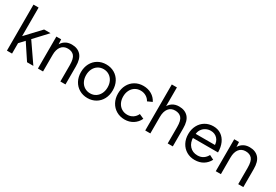

<svg xmlns="http://www.w3.org/2000/svg" viewBox="46 -1655 3734 2602"><g transform="rotate(30 1913.0 -354.0)"><path d="M96.7 -215.8 363.5 -500H463.5L148.3 -160.8ZM70 -720H150V0H70ZM195 -286.7 247.2 -343 483.5 0H384.8Z M555 -500H630L635 -408V0H555ZM906.3 -256H986.3V0H906.3ZM773.5 -437.2Q708 -437.5 671.5 -390.5Q635 -343.5 635 -258.5H596Q596 -338 619.1 -394.8Q642.2 -451.5 686.2 -481.8Q730.2 -512 792.2 -512Q884.2 -512 935.7 -455.7Q987.2 -399.3 986.3 -280.2V-256H906.3Q906.3 -359 871.9 -397.9Q837.5 -436.8 773.5 -437.2Z M1083.8 -250Q1083.8 -326 1115.4 -385.5Q1147 -445 1203.5 -478.5Q1260 -512 1332.3 -512Q1404.6 -512 1461.7 -478.5Q1518.7 -445 1550.3 -385.5Q1581.8 -326 1581.8 -250Q1581.8 -174 1550.3 -114.5Q1518.7 -55 1462.2 -21.5Q1405.6 12 1334.4 12Q1262.1 12 1205 -21.5Q1148 -55 1115.9 -114.5Q1083.8 -174 1083.8 -250ZM1501 -250Q1501 -304.7 1479.6 -347.5Q1458.1 -390.2 1419.4 -414.4Q1380.6 -438.5 1332.3 -438.5Q1284 -438.5 1245.7 -414.4Q1207.5 -390.2 1186.1 -347.4Q1164.7 -304.6 1164.7 -250Q1164.7 -195.4 1186.1 -152.6Q1207.5 -109.8 1246.3 -85.6Q1285.1 -61.5 1334.3 -61.5Q1382.7 -61.5 1420.4 -85.6Q1458.2 -109.8 1479.6 -152.6Q1501 -195.4 1501 -250Z M1663.8 -250Q1663.8 -326 1695.7 -385.5Q1727.5 -445 1784.3 -478.5Q1841.2 -512 1913.8 -512Q1985.7 -512 2042.8 -478.8Q2099.8 -445.5 2129.5 -386.2L2057.5 -353.5Q2037 -392.7 1998.4 -415.2Q1959.8 -437.8 1912.2 -437.8Q1863.8 -437.8 1825.7 -413.8Q1787.5 -389.8 1766.1 -347.2Q1744.7 -304.5 1744.7 -250Q1744.7 -195.5 1766.1 -152.8Q1787.5 -110.2 1826.2 -86.2Q1865 -62.2 1914.2 -62.2Q1963.3 -62.2 2001.4 -87.2Q2039.5 -112.3 2060.2 -156.5L2133 -124Q2103.3 -60.5 2045.9 -24.2Q1988.5 12 1915.8 12Q1843.2 12 1785.8 -21.5Q1728.3 -55 1696.1 -114.5Q1663.8 -174 1663.8 -250Z M2234.3 -720H2314.3V0H2234.3ZM2585.7 -256H2665.7V0H2585.7ZM2452.8 -437.2Q2387.3 -437.5 2350.8 -390.5Q2314.3 -343.5 2314.3 -258.5H2275.3Q2275.3 -338 2298.4 -394.8Q2321.5 -451.5 2365.5 -481.8Q2409.5 -512 2471.5 -512Q2563.5 -512 2615 -455.7Q2666.5 -399.3 2665.7 -280.2V-256H2585.7Q2585.7 -359 2551.2 -397.9Q2516.8 -436.8 2452.8 -437.2Z M2762.8 -250Q2762.8 -326 2794.4 -385.5Q2825.9 -445 2881.8 -478.5Q2937.7 -512 3009.1 -512Q3078.3 -512 3129.8 -477.6Q3181.3 -443.2 3209.3 -380.5Q3237.2 -317.8 3237.2 -235.2H2823.6L2843.5 -252.3Q2843.5 -163.6 2890.7 -112.1Q2937.8 -60.5 3014.7 -60.5Q3065.9 -60.5 3102.9 -84.9Q3139.9 -109.4 3161.4 -151.7L3230.3 -116.5Q3199.4 -56.6 3143.6 -22.3Q3087.7 12 3010.8 12Q2939.2 12 2882.8 -21.5Q2826.4 -55 2794.6 -114.5Q2762.8 -174 2762.8 -250ZM2827.7 -302.2H3172.7L3151.6 -285.1Q3151.6 -356.5 3111.5 -398.8Q3071.4 -441.2 3008 -441.2Q2966.4 -441.2 2929.9 -422Q2893.4 -402.8 2871.3 -367.5Q2849.1 -332.1 2849.1 -285.8Z M3338 -500H3413L3418 -408V0H3338ZM3689.3 -256H3769.3V0H3689.3ZM3556.5 -437.2Q3491 -437.5 3454.5 -390.5Q3418 -343.5 3418 -258.5H3379Q3379 -338 3402.1 -394.8Q3425.2 -451.5 3469.2 -481.8Q3513.2 -512 3575.2 -512Q3667.2 -512 3718.7 -455.7Q3770.2 -399.3 3769.3 -280.2V-256H3689.3Q3689.3 -359 3654.9 -397.9Q3620.5 -436.8 3556.5 -437.2Z"/></g></svg>

Font: Oak Sans Light
Style: Regular
Weight: 400
Designer: Erik Kennedy, Walven
Foundry: Erik Kennedy, Walven
Version: Version 1.100;Glyphs 3.1.2 (3151)